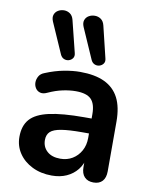

<svg xmlns="http://www.w3.org/2000/svg" viewBox="-87 -839 721 913"><g transform="rotate(10 273.5 -382.0)"><path d="M226 10Q173 10 131.5 -10.5Q90 -31 66.5 -66Q43 -101 43 -145Q43 -199 71 -230.5Q99 -262 162 -276Q225 -290 331 -290H381V-218H332Q270 -218 233 -212Q196 -206 180.5 -191.5Q165 -177 165 -151Q165 -118 188 -97Q211 -76 252 -76Q285 -76 310.5 -91.5Q336 -107 351 -134Q366 -161 366 -196V-311Q366 -361 344 -383Q322 -405 270 -405Q241 -405 207.5 -398Q174 -391 137 -374Q118 -365 103.5 -369Q89 -373 81 -385.5Q73 -398 73 -413Q73 -428 81 -442.5Q89 -457 108 -464Q154 -483 196.5 -491Q239 -499 274 -499Q346 -499 392.5 -477Q439 -455 462 -410.5Q485 -366 485 -296V-56Q485 -25 470 -8.5Q455 8 427 8Q399 8 383.5 -8.5Q368 -25 368 -56V-104H376Q369 -69 348.5 -43.5Q328 -18 297 -4Q266 10 226 10ZM318 -564 253 -712Q245 -731 250 -745Q255 -759 268 -766.5Q281 -774 297 -774Q313 -774 326 -765Q339 -756 344 -736L381 -583Q385 -568 378 -558Q371 -548 359 -544.5Q347 -541 335.5 -546Q324 -551 318 -564ZM170 -564 105 -712Q97 -731 102 -745Q107 -759 120 -766.5Q133 -774 148.5 -774Q164 -774 177 -765Q190 -756 195 -736L233 -583Q237 -568 230 -558Q223 -548 211 -544.5Q199 -541 187.5 -546Q176 -551 170 -564Z"/></g></svg>

Font: Nunito ExtraLight
Style: Bold
Weight: 700
Version: Version 3.602